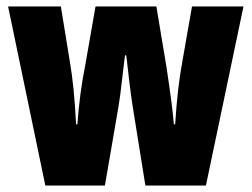

<svg xmlns="http://www.w3.org/2000/svg" viewBox="-20 -573 777 593"><path d="M390 -243Q381 -301 370 -402H366L359 -344Q351 -272 346 -244L304 0H120L5 -553H168L196 -381Q209 -307 215 -189H219Q226 -286 243 -370L275 -553H463L494 -367Q513 -242 517 -189H521Q528 -302 543 -382L573 -553H732L616 0H429Z"/></svg>

Font: Noto Sans UI CondBlack
Style: Regular
Weight: 900
Width: 3
Designer: Monotype Design Team
Foundry: Monotype Imaging Inc.
Version: Version 1.001